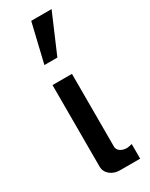

<svg xmlns="http://www.w3.org/2000/svg" viewBox="-212 -852 702 898"><g transform="rotate(-30 139.0 -403.5)"><path d="M73 -59C73 -22 108 3 146 3H256V-76C249 -74 236 -71 226 -71C208 -71 178 -80 178 -108V-500H73ZM247 -810H137L87 -600H157Z"/></g></svg>

Font: Perun Medium
Style: Regular
Weight: 500
Foundry: Copyright (c) Stefan Peev, Context Ltd, 2016
Version: Version 1.089